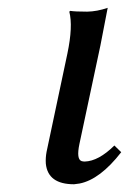

<svg xmlns="http://www.w3.org/2000/svg" viewBox="-20 -459 330 491"><path d="M152.3 -321.8Q167 -392.1 157.2 -429.2L159.7 -431.2Q171.4 -429.2 203.1 -429.2Q228.5 -429.7 255.4 -439Q255.4 -438 236.8 -342.8L183.1 -90.8Q174.8 -51.3 189 -46.9Q192.9 -45.9 196.8 -45.9Q231.9 -46.9 272.5 -86.9L290 -69.8Q235.8 0 183.6 10.3Q175.8 11.7 169.4 12.2Q102.5 12.2 97.2 -40.5Q96.2 -55.2 99.1 -70.8Z"/></svg>

Font: Linux Biolinum Slanted O
Style: Slanted
Weight: 400
Designer: Philipp H. Poll
Foundry: Philipp H. Poll
Version: Version 1.0.4